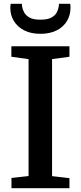

<svg xmlns="http://www.w3.org/2000/svg" viewBox="-20 -985 423 1005"><path d="M129.5 -63.5V-675.5L39.5 -688V-743H343.5V-688L252.5 -675.5V-63L343.5 -52.5V0H40V-53.5ZM191.5 -808Q142 -808 106.8 -826Q71.5 -844 52.8 -874.8Q34 -905.5 34 -943.5Q34 -949 34.5 -954.5Q35 -960 36 -965H94.5Q94.5 -963 94.8 -959.2Q95 -955.5 95.5 -951.5Q98 -936.5 106.2 -920.5Q114.5 -904.5 134.2 -893.2Q154 -882 191.5 -882Q229 -882 249 -893Q269 -904 277.2 -920.2Q285.5 -936.5 287.5 -951.5Q288.5 -955.5 288.5 -959.2Q288.5 -963 288.5 -965H347.5Q348.5 -960 348.8 -954.5Q349 -949 349 -943.5Q349 -906 330.5 -875Q312 -844 276.8 -826Q241.5 -808 191.5 -808Z"/></svg>

Font: Merriweather SemiBold
Style: Regular
Weight: 600
Version: Version 2.100